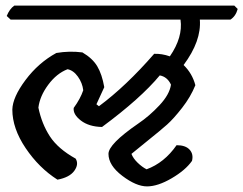

<svg xmlns="http://www.w3.org/2000/svg" viewBox="-20 -641 868 685"><path d="M352 -330 324 -269 333 -262Q430 -334 530 -449Q557 -450 586 -440Q633 -508 624 -571H18L4 -584Q14 -609 31 -621H816L828 -609Q821 -583 802 -571H693Q699 -495 635 -409Q666 -379 677 -337Q660 -295 629.5 -256Q599 -217 576 -196.5Q553 -176 508 -140Q463 -104 449 -92Q455 -76 471 -60.5Q487 -45 503 -37Q566 -60 610 -123Q642 -123 656.5 -107Q671 -91 665 -67Q642 -34 592.5 -5Q543 24 504.5 24Q466 24 416.5 -13.5Q367 -51 367 -92Q367 -127 473 -200Q513 -227 549 -265.5Q585 -304 590 -339Q577 -367 550 -372Q482 -290 344 -188Q297 -189 268.5 -211Q240 -233 243 -256Q267 -289 277 -319Q274 -345 258 -367.5Q242 -390 221 -394Q182 -379 152 -338.5Q122 -298 117 -257Q129 -199 158 -154.5Q187 -110 250 -75Q262 -55 245 -31.5Q228 -8 185 0Q119 -42 71.5 -112.5Q24 -183 24 -250Q25 -294 71 -355.5Q117 -417 181 -452Q228 -460 274 -454Q310 -433 327 -404.5Q344 -376 352 -330Z"/></svg>

Font: Tillana Medium
Style: Regular
Weight: 500
Designer: Lipi Raval (Devanagari, Latin), Jonny Pinhorn (Latin)
Foundry: Indian Type Foundry
Version: Version 2.003;PS 1.0;hotconv 1.0.79;makeotf.lib2.5.61930; tt